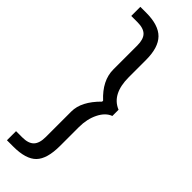

<svg xmlns="http://www.w3.org/2000/svg" viewBox="-320 -782 984 984"><g transform="rotate(45 172.0 -290.5)"><path d="M223 -115C223 -154.3 230.5 -189 245.5 -219C260.5 -249 280 -268.3 304 -277V-322C250 -344 223 -395.7 223 -477V-602C223 -662 209.5 -705.7 182.5 -733C155.5 -760.3 112 -774 52 -774H10V-708H55C84.3 -708 105.7 -701.3 119 -688C132.3 -674.7 139 -653 139 -623V-449C139 -395.7 164.3 -345.7 215 -299V-292C164.3 -242 139 -193 139 -145V40C139 70.7 132.3 92.8 119 106.5C105.7 120.2 84.3 127 55 127H10V193H56C116.7 193 159.7 180 185 154C210.3 128 223 83.7 223 21Z"/></g></svg>

Font: Telex Regular
Style: Regular
Weight: 400
Designer: Andres Torresi
Foundry: Andres Torresi
Version: Version 1.001